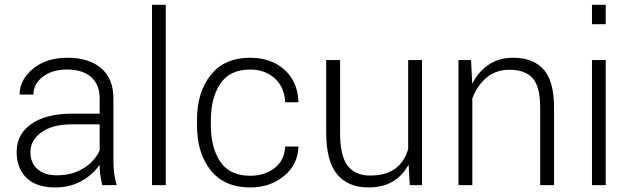

<svg xmlns="http://www.w3.org/2000/svg" viewBox="-20 -782 2663 811"><path d="M411.6 0Q405.8 -27.3 403.3 -45.9Q400.9 -64.5 400.9 -83.5L399.4 -84Q370.6 -43 322.8 -16.6Q274.9 9.8 212.9 9.8Q134.3 9.8 92.3 -30.3Q50.3 -70.3 50.3 -140.6Q50.3 -215.3 112.5 -258.5Q174.8 -301.8 284.2 -301.8H400.9V-367.2Q400.9 -424.8 365 -456.5Q329.1 -488.3 262.7 -488.3Q200.2 -488.3 160.6 -457.8Q121.1 -427.2 121.1 -382.3L63 -382.8Q63 -445.3 119.4 -491.7Q175.8 -538.1 265.1 -538.1Q354.5 -538.1 406.7 -494.4Q459 -450.7 459 -366.2V-106.4Q459 -78.1 461.9 -52.2Q464.8 -26.4 472.7 0ZM219.7 -41.5Q284.2 -41.5 331.8 -70.6Q379.4 -99.6 400.9 -146.5V-256.8H283.2Q202.1 -256.8 155.3 -223.4Q108.4 -189.9 108.4 -138.7Q108.4 -95.2 137.5 -68.4Q166.5 -41.5 219.7 -41.5Z M680.2 0H622.1V-761.7H680.2Z M1037.6 -39.6Q1097.2 -39.6 1139.4 -71.8Q1181.6 -104 1184.6 -163.1H1240.7Q1238.3 -86.9 1179.7 -38.6Q1121.1 9.8 1037.6 9.8Q927.7 9.8 869.9 -62.7Q812 -135.3 812 -253.9V-274.4Q812 -392.1 869.9 -465.1Q927.7 -538.1 1037.1 -538.1Q1125 -538.1 1181.6 -487.3Q1238.3 -436.5 1240.7 -350.1H1184.6Q1182.1 -413.6 1140.6 -450.9Q1099.1 -488.3 1037.1 -488.3Q950.2 -488.3 910.4 -428.2Q870.6 -368.2 870.6 -274.4V-253.9Q870.6 -158.2 910.4 -98.9Q950.2 -39.6 1037.6 -39.6Z M1706.1 -84.5H1704.6Q1679.7 -39.1 1637.7 -14.6Q1595.7 9.8 1536.1 9.8Q1450.7 9.8 1404.3 -45.4Q1357.9 -100.6 1357.9 -222.2V-528.3H1416.5V-221.2Q1416.5 -122.6 1448.7 -81.5Q1481 -40.5 1543 -40.5Q1610.8 -40.5 1649.7 -69.8Q1688.5 -99.1 1704.1 -152.3V-528.3H1762.7V0H1710.9Z M1969.7 -528.3 1974.6 -430.7 1976.1 -430.2Q2001.5 -480.5 2044.9 -509.3Q2088.4 -538.1 2147 -538.1Q2232.4 -538.1 2276.4 -488.3Q2320.3 -438.5 2320.3 -327.6V0H2261.7V-326.7Q2261.7 -417 2229.5 -452.1Q2197.3 -487.3 2132.8 -487.3Q2073.2 -487.3 2033.9 -453.1Q1994.6 -418.9 1975.1 -366.2V0H1916.5V-528.3Z M2538.6 0H2480.5V-528.3H2538.6ZM2538.6 -679.7H2480.5V-761.7H2538.6Z"/></svg>

Font: Franko
Style: Light
Weight: 300
Designer: Google
Version: Version 1.200310; 2013